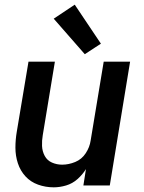

<svg xmlns="http://www.w3.org/2000/svg" viewBox="-20 -794 616 822"><path d="M210 8Q236 8 263 0Q290 -8 311.5 -27Q333 -46 348 -70L337 0H450L537 -530H424L368 -192Q364 -164 347 -138Q330 -112 302 -100.5Q274 -89 246 -89Q223 -89 202.5 -98Q182 -107 171.5 -126.5Q161 -146 160 -169Q159 -192 163 -215L215 -530H102L52 -231Q46 -196 46 -161.5Q46 -127 56.5 -95Q67 -63 89 -39Q111 -15 143 -3.5Q175 8 210 8ZM343 -562 412 -607 300 -774 210 -714Z"/></svg>

Font: Iosevka Sparkle SmBdObl
Style: Regular
Weight: 600
Italic angle: -9°
Designer: Belleve Invis
Foundry: Belleve Invis
Version: Version 4.5.0; ttfautohint (v1.8.3)